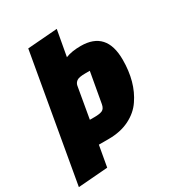

<svg xmlns="http://www.w3.org/2000/svg" viewBox="-204 -788 994 1076"><g transform="rotate(-30 292.5 -250.0)"><path d="M133 -650 326 -665 296 -499Q335 -515 394 -515Q560 -515 560 -331Q560 -187 494 -91Q461 -42 403.5 -13.5Q346 15 270 15H206L182 150L-10 165ZM267 -332 232 -131H262Q296 -131 312.5 -138.5Q329 -146 334 -173L369 -369H340Q298 -369 284 -358.5Q270 -348 267 -332Z"/></g></svg>

Font: Changa One
Style: Italic
Weight: 400
Italic angle: -12°
Designer: Eduardo Rodriguez Tunni
Foundry: Eduardo Rodriguez Tunni
Version: Version 1.003